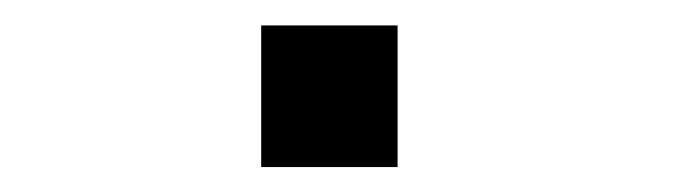

<svg xmlns="http://www.w3.org/2000/svg" viewBox="-20 -134 540 154"><path d="M189.5 -113.6H298.9V0H189.5Z"/></svg>

Font: Trispace Thin
Style: Regular
Weight: 100
Designer: Tyler Finck
Foundry: Etcetera Type Company
Version: Version 1.210